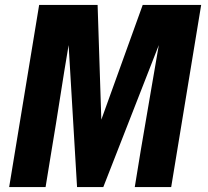

<svg xmlns="http://www.w3.org/2000/svg" viewBox="-20 -755 840 775"><path d="M17 0 138 -735H374L389 -272L556 -735H792L671 0H524L548 -147Q566 -254 584.5 -360.5Q603 -467 621 -573L397 0H291L257 -573Q239 -467 222.5 -360.5Q206 -254 188 -147L164 0Z"/></svg>

Font: Iosevka Aile Heavy
Style: Italic
Weight: 900
Italic angle: -9°
Designer: Belleve Invis
Foundry: Belleve Invis
Version: Version 31.1.0; ttfautohint (v1.8.4)